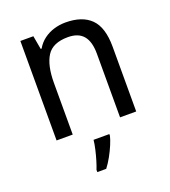

<svg xmlns="http://www.w3.org/2000/svg" viewBox="-139 -648 862 972"><g transform="rotate(-20 292.0 -162.5)"><path d="M325 -546Q415 -546 461.5 -499.5Q508 -453 508 -349V0H421V-343Q421 -408 394 -440Q367 -472 311 -472Q229 -472 197.5 -422Q166 -372 166 -278V0H79V-536H149L162 -463H167Q183 -491 208 -509.5Q233 -528 263 -537Q293 -546 325 -546ZM341 70Q337 88 325.5 115.5Q314 143 298.5 171Q283 199 266 221H218V209Q225 192 233 165.5Q241 139 247.5 110.5Q254 82 256 61H341Z"/></g></svg>

Font: Noto Sans Display
Style: Regular
Weight: 400
Designer: Monotype Design Team
Foundry: Monotype Imaging Inc.
Version: Version 2.003